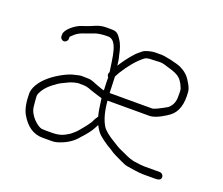

<svg xmlns="http://www.w3.org/2000/svg" viewBox="-87 -624 850 733"><g transform="rotate(20 338.0 -257.5)"><path d="M111 -407V-415C112.3 -417 116.8 -421.4 124.4 -428.1C143.1 -444.6 166.7 -447.6 189.9 -457.8C203.7 -463.9 223.4 -467 248.8 -467C288.3 -467 291.9 -395.9 300.8 -340H300C296.3 -332.7 297.1 -326 302.4 -320C302.4 -305.3 302.9 -288 304 -268C298.7 -268 277.7 -276.5 272.8 -278C261.2 -281.6 249.2 -290 232.2 -290C222.5 -290 215.6 -290.2 211.6 -290.5C198.8 -291.6 192 -288.2 177.7 -285.3C152.6 -280.7 112.4 -257.3 91.1 -240.1C68.8 -222 43 -194.9 40 -162C40 -125.2 45.3 -97.2 56 -78C78.9 -38 108.5 -18 145 -18H183.6C194.5 -18 206.4 -20.7 219.2 -26C245.1 -35.7 265.9 -50.4 281.6 -70C301.3 -91.1 314.3 -108.1 320.8 -121C325.2 -129.9 327.9 -134.9 328.8 -136C340.5 -115.5 345.1 -106.6 369.5 -88.9C385 -77.6 395.7 -70.7 401.6 -68C415.2 -58.6 425.5 -52.4 432.6 -49.4C443.9 -44.7 472.7 -28.7 485.5 -26.6C497.2 -24.7 535.5 -18 552.4 -18H599.7C616.9 -18 626.4 -20.3 626.4 -33C626.4 -40.9 619.3 -48 611.4 -48H548.4C539.1 -48 524.9 -49.5 506 -52.5C478.6 -57.9 466.3 -67.1 445.2 -75.8C429.9 -82.2 424.1 -87.1 411.6 -94.5C381.8 -112.2 363.2 -127.3 356 -140C342.2 -163 333.7 -195 330.4 -236H500.8C526.9 -236 564.9 -261.6 573.4 -268C601.3 -287.5 612.8 -322.9 608 -374.1C607 -384.2 601.5 -396.8 591.4 -412C581.9 -429 566.9 -442.5 546.2 -452.4C531.9 -459.2 475.4 -473.1 456.8 -471H438.7C424.9 -471 399.5 -464.6 391.6 -458C382.8 -450.6 371.7 -442.7 364 -433C348.8 -416.4 334.1 -396.7 320 -374C318.2 -387.5 316.9 -400.5 312.8 -414C308.5 -437.4 302.1 -455.8 293.6 -469C274.4 -499 270 -497 231.9 -497C215.8 -497 201.2 -494 188 -488L168.8 -480C160.8 -476.7 151.7 -473.7 143 -471C112.1 -461.5 81 -432.2 81 -415V-407C81 -399.1 88.1 -392 96 -392C103.9 -392 111 -399.1 111 -407ZM317.6 -167V-166C312.6 -159.8 307.3 -150.4 301.6 -138C293.4 -125.8 286.2 -116 279.9 -108.8C269 -96.3 264.7 -88.9 254 -80L240.8 -69C219 -55.3 205.3 -48 170.6 -48H149.2C141.1 -48 134.7 -48.3 130 -49C114.7 -52.1 76.8 -82.5 73.4 -118.7L71 -143.5C70.3 -150.5 70 -156 70 -160C70 -166.1 73.7 -174.8 81 -186.1C88.3 -197.4 99.1 -208.4 113.3 -219.2C138.4 -238.4 141.2 -237.4 164.3 -248.9C171.8 -253.4 200.3 -262.7 211.2 -260H223.2C242.3 -260 253.2 -252.7 266.4 -249C280.8 -245 287.6 -241.5 305.6 -237C309.7 -203.8 313.7 -180.4 317.6 -167ZM325.6 -332C328.8 -337.3 332 -343.3 335.2 -350C358.5 -387.4 382.3 -415.6 406.8 -434.5C412.4 -438.8 421.2 -441 433.2 -441C458.3 -441 470.3 -445.8 491.7 -438.4C537.7 -424.6 559.2 -421.6 576.6 -375.6C578.7 -369.9 579.4 -357.4 578.6 -338C577.9 -318.6 570.5 -303.3 556.4 -292C526.1 -274.7 507.1 -266 500.8 -266H328Z"/></g></svg>

Font: MewTooHand
Style: Condensed
Weight: 400
Designer: Mew Too, Robert Jablonski
Version: Version 0.77